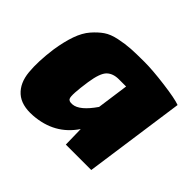

<svg xmlns="http://www.w3.org/2000/svg" viewBox="-124 -683 865 865"><g transform="rotate(45 308.0 -250.5)"><path d="M367 0 365 -97Q298 3 170 12Q100 17 62.5 -16.5Q25 -50 19 -113Q13 -176 25 -264Q34 -322 49 -364.5Q64 -407 87.5 -434Q111 -461 135 -477.5Q159 -494 197.5 -502Q236 -510 269 -512Q302 -514 354 -514Q406 -514 487 -503.5Q568 -493 597 -482L529 0ZM374 -377H328Q291 -377 270 -356.5Q249 -336 239 -270Q225 -175 233 -159Q238 -147 260 -149Q302 -152 353 -226Z"/></g></svg>

Font: Exo 2.0 Black
Style: Italic
Weight: 900
Italic angle: -8°
Designer: Natanael Gama
Version: Version 1.001;PS 001.001;hotconv 1.0.70;makeotf.lib2.5.58329